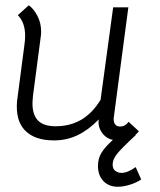

<svg xmlns="http://www.w3.org/2000/svg" viewBox="-20 -528 610 733"><path d="M519 157Q500 170 475 177.5Q450 185 430 185Q395 185 374.5 163Q354 141 354 106Q354 77 367.5 55Q381 33 411 6Q385 1 369 -22Q353 -45 357 -72Q318 -32 276.5 -12Q235 8 186 8Q113 8 76 -29.5Q39 -67 45 -141L73 -355Q76 -375 76 -391Q76 -442 48 -470L90 -508Q109 -494 123 -467Q137 -440 137 -408Q137 -397 136 -391L106 -163Q104 -141 104 -132Q104 -90 125 -68Q146 -46 193 -46Q247 -46 289.5 -70.5Q332 -95 364 -147L412 -500H470L415 -84Q414 -80 414 -74Q414 -45 439 -45Q458 -45 471 -63L510 -27Q506 -23 504 -19L501 -17Q501 -17 499 -15.5Q497 -14 498 -12Q446 36 428 58Q410 80 410 100Q410 117 420.5 124.5Q431 132 444 132Q467 132 498 110Z"/></svg>

Font: Bellota
Style: Italic
Weight: 400
Italic angle: -7.5°
Designer: Kemie Guaida
Foundry: Kemie Guaida
Version: Version 4.001